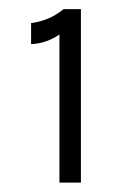

<svg xmlns="http://www.w3.org/2000/svg" viewBox="-20 -650 298 420"><path d="M119 -630H157V-250.5H110V-574.5Q95.5 -564.5 79.5 -559.2Q63.5 -554 48 -553.5V-599.5Q67 -602 84.8 -609.2Q102.5 -616.5 119 -630Z"/></svg>

Font: Karla
Style: Regular
Weight: 400
Designer: Jonathan Pinhorn
Version: Version 2.004;gftools[0.9.33]